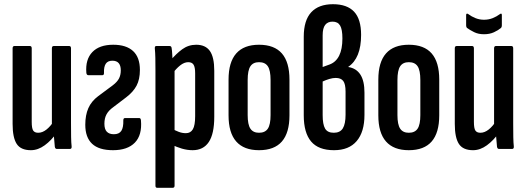

<svg xmlns="http://www.w3.org/2000/svg" viewBox="-20 -709 2503 914"><path d="M127 6Q79 6 59.5 -24Q40 -54 40 -119V-479Q40 -490 49 -490H122Q131 -490 131 -479V-129Q131 -98 138 -87.5Q145 -77 162 -77Q182 -77 201.5 -92.5Q221 -108 238 -135L250 -77Q225 -41 193 -17.5Q161 6 127 6ZM250 0Q243 0 241 -10Q239 -29 237 -56Q235 -83 235 -99L227 -114V-479Q227 -490 236 -490H309Q318 -490 318 -479V-123Q318 -84 318.5 -56.5Q319 -29 321 -12Q322 0 313 0Z M518 6Q451 6 418.5 -24.5Q386 -55 386 -115Q386 -161 400.5 -194Q415 -227 447 -251L517 -303Q538 -319 546.5 -335.5Q555 -352 555 -374Q555 -420 515 -420Q493 -420 483.5 -405.5Q474 -391 475 -363Q476 -351 467 -351H401Q392 -351 391 -363Q386 -426 419.5 -461Q453 -496 519 -496Q581 -496 613.5 -466Q646 -436 646 -376Q646 -331 630 -301Q614 -271 581 -246L518 -198Q497 -183 487 -164.5Q477 -146 477 -120Q477 -94 488.5 -82Q500 -70 522 -70Q547 -70 557.5 -86Q568 -102 567 -136Q567 -147 575 -147H643Q650 -147 651 -136Q657 -66 622 -30Q587 6 518 6Z M897 6Q872 6 846 -1.5Q820 -9 800 -20L799 -96Q814 -88 830.5 -81.5Q847 -75 865 -75Q887 -75 898 -93.5Q909 -112 909 -156V-360Q909 -389 901.5 -401Q894 -413 876 -413Q857 -413 837.5 -397.5Q818 -382 800 -357L789 -418Q818 -453 847.5 -474.5Q877 -496 914 -496Q958 -496 979 -466.5Q1000 -437 1000 -372V-153Q1000 -72 974 -33Q948 6 897 6ZM728 185Q720 185 720 175V-372Q720 -407 719.5 -433Q719 -459 717 -478Q716 -490 724 -490H787Q796 -490 797 -480Q799 -469 800 -449Q801 -429 802 -410L811 -382V175Q811 185 802 185Z M1213 6Q1141 6 1104.5 -35.5Q1068 -77 1068 -160V-330Q1068 -413 1104.5 -454.5Q1141 -496 1213 -496Q1286 -496 1322 -454.5Q1358 -413 1358 -330V-160Q1358 -77 1322 -35.5Q1286 6 1213 6ZM1213 -77Q1242 -77 1255 -96.5Q1268 -116 1268 -161V-328Q1268 -374 1255 -393.5Q1242 -413 1213 -413Q1185 -413 1172 -393.5Q1159 -374 1159 -328V-161Q1159 -116 1172 -96.5Q1185 -77 1213 -77Z M1570 6Q1496 6 1461 -35.5Q1426 -77 1426 -160V-534Q1426 -612 1461.5 -650.5Q1497 -689 1565 -689Q1632 -689 1665.5 -653.5Q1699 -618 1699 -543Q1699 -487 1683.5 -449Q1668 -411 1638 -391V-390Q1676 -384 1695.5 -354Q1715 -324 1715 -268V-162Q1715 -81 1678 -37.5Q1641 6 1570 6ZM1569 -77Q1599 -77 1612 -98Q1625 -119 1625 -163V-273Q1625 -309 1614 -323.5Q1603 -338 1578 -338Q1564 -338 1547.5 -333Q1531 -328 1516 -321V-161Q1516 -117 1527.5 -97Q1539 -77 1569 -77ZM1516 -390 1549 -402Q1579 -413 1594.5 -444Q1610 -475 1610 -526Q1610 -569 1599 -587.5Q1588 -606 1563 -606Q1540 -606 1528 -590.5Q1516 -575 1516 -541Z M1926 6Q1854 6 1817.5 -35.5Q1781 -77 1781 -160V-330Q1781 -413 1817.5 -454.5Q1854 -496 1926 -496Q1999 -496 2035 -454.5Q2071 -413 2071 -330V-160Q2071 -77 2035 -35.5Q1999 6 1926 6ZM1926 -77Q1955 -77 1968 -96.5Q1981 -116 1981 -161V-328Q1981 -374 1968 -393.5Q1955 -413 1926 -413Q1898 -413 1885 -393.5Q1872 -374 1872 -328V-161Q1872 -116 1885 -96.5Q1898 -77 1926 -77Z M2232 6Q2184 6 2164.5 -24Q2145 -54 2145 -119V-479Q2145 -490 2154 -490H2227Q2236 -490 2236 -479V-129Q2236 -98 2243 -87.5Q2250 -77 2267 -77Q2287 -77 2306.5 -92.5Q2326 -108 2343 -135L2355 -77Q2330 -41 2298 -17.5Q2266 6 2232 6ZM2355 0Q2348 0 2346 -10Q2344 -29 2342 -56Q2340 -83 2340 -99L2332 -114V-479Q2332 -490 2341 -490H2414Q2423 -490 2423 -479V-123Q2423 -84 2423.5 -56.5Q2424 -29 2426 -12Q2427 0 2418 0ZM2284 -546Q2257 -546 2237 -556Q2217 -566 2203 -576Q2199 -580 2199 -588V-637Q2199 -643 2202 -644Q2205 -645 2209 -642Q2225 -630 2244 -622.5Q2263 -615 2284 -615Q2306 -615 2325 -622.5Q2344 -630 2360 -642Q2364 -645 2366.5 -644Q2369 -643 2369 -637V-588Q2369 -580 2365 -576Q2352 -565 2331.5 -555.5Q2311 -546 2284 -546Z"/></svg>

Font: Sofia Sans Extra Condensed SemiBold
Style: Regular
Weight: 600
Designer: Botio Nikoltchev, Ani Petrova
Foundry: lettersoup
Version: Version 4.101